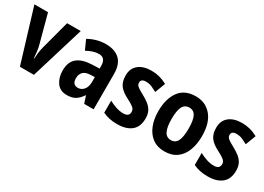

<svg xmlns="http://www.w3.org/2000/svg" viewBox="-13 -1129 2354 1710"><g transform="rotate(30 1163.5 -274.0)"><path d="M168 0 2 -546H142L219 -259Q229 -222 232 -191Q235 -160 238 -127H242Q243 -154 246.5 -185Q250 -216 260 -253L338 -546H478L312 0Z M732 -558Q826 -558 876 -509.5Q926 -461 926 -363V0H829L805 -73H802Q774 -31 741 -10.5Q708 10 654 10Q584 10 549 -40Q514 -90 514 -163Q514 -250 564.5 -292Q615 -334 713 -338L791 -341V-368Q791 -451 723 -451Q692 -451 662.5 -441.5Q633 -432 598 -413L554 -510Q594 -533 639.5 -545.5Q685 -558 732 -558ZM748 -252Q697 -250 674 -226Q651 -202 651 -161Q651 -126 666 -110.5Q681 -95 707 -95Q744 -95 768 -124.5Q792 -154 792 -205V-254Z M1368 -161Q1368 -74 1316 -32Q1264 10 1172 10Q1128 10 1092.5 2.5Q1057 -5 1023 -21V-145Q1055 -127 1094.5 -113.5Q1134 -100 1171 -100Q1202 -100 1216.5 -112.5Q1231 -125 1231 -148Q1231 -160 1226.5 -171.5Q1222 -183 1203.5 -197Q1185 -211 1142 -233Q1080 -264 1051 -302Q1022 -340 1022 -405Q1022 -477 1070.5 -516.5Q1119 -556 1203 -556Q1245 -556 1284 -546Q1323 -536 1364 -514L1324 -408Q1294 -424 1268 -435.5Q1242 -447 1207 -447Q1157 -447 1157 -408Q1157 -396 1162.5 -386Q1168 -376 1186 -363.5Q1204 -351 1243 -330Q1278 -311 1306.5 -289Q1335 -267 1351.5 -236.5Q1368 -206 1368 -161Z M1882 -274Q1882 -194 1858 -129.5Q1834 -65 1784 -27.5Q1734 10 1657 10Q1584 10 1534 -27Q1484 -64 1458.5 -128.5Q1433 -193 1433 -274Q1433 -402 1489 -479Q1545 -556 1659 -556Q1759 -556 1820.5 -483.5Q1882 -411 1882 -274ZM1570 -273Q1570 -189 1591 -147.5Q1612 -106 1658 -106Q1704 -106 1724.5 -147Q1745 -188 1745 -274Q1745 -359 1724.5 -399.5Q1704 -440 1658 -440Q1612 -440 1591 -400Q1570 -360 1570 -273Z M2299 -161Q2299 -74 2247 -32Q2195 10 2103 10Q2059 10 2023.5 2.5Q1988 -5 1954 -21V-145Q1986 -127 2025.5 -113.5Q2065 -100 2102 -100Q2133 -100 2147.5 -112.5Q2162 -125 2162 -148Q2162 -160 2157.5 -171.5Q2153 -183 2134.5 -197Q2116 -211 2073 -233Q2011 -264 1982 -302Q1953 -340 1953 -405Q1953 -477 2001.5 -516.5Q2050 -556 2134 -556Q2176 -556 2215 -546Q2254 -536 2295 -514L2255 -408Q2225 -424 2199 -435.5Q2173 -447 2138 -447Q2088 -447 2088 -408Q2088 -396 2093.5 -386Q2099 -376 2117 -363.5Q2135 -351 2174 -330Q2209 -311 2237.5 -289Q2266 -267 2282.5 -236.5Q2299 -206 2299 -161Z"/></g></svg>

Font: Noto Sans Malayalam Condensed
Style: Bold
Weight: 700
Width: 3
Designer: Jelle Bosma - Monotype Design Team
Foundry: Monotype Imaging Inc.
Version: Version 2.104; ttfautohint (v1.8.4.7-5d5b)